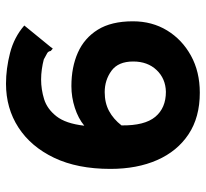

<svg xmlns="http://www.w3.org/2000/svg" viewBox="-43 -631 686 640"><g transform="rotate(-90 300.0 -311.0)"><path d="M311 12Q229 12 172.5 -25.5Q116 -63 86.5 -130Q57 -197 57 -286Q57 -396 94 -473.5Q131 -551 195 -592.5Q259 -634 341 -634Q391 -634 443.5 -620.5Q496 -607 535 -573L464 -486L458 -478L450 -485Q449 -493 443 -496.5Q437 -500 422 -508Q407 -512 389.5 -514.5Q372 -517 355 -517Q322 -517 289.5 -507Q257 -497 232.5 -466Q208 -435 201 -373Q225 -393 260.5 -404.5Q296 -416 333 -416Q396 -416 444.5 -394.5Q493 -373 521 -328Q549 -283 549 -211Q549 -147 518.5 -97Q488 -47 434.5 -17.5Q381 12 311 12ZM314 -101Q358 -102 386.5 -132Q415 -162 415 -210Q415 -260 384 -282.5Q353 -305 313 -305Q277 -305 250 -290.5Q223 -276 202 -249Q201 -172 230.5 -136.5Q260 -101 314 -101Z"/></g></svg>

Font: Inconsolata Expanded Black
Style: Regular
Weight: 900
Width: 7
Monospace: yes
Designer: Raph Levien, Cyreal, Brenton Simpson
Foundry: Raph Levien, Cyreal, Google
Version: Version 3.001; ttfautohint (v1.8.2.53-6de2)